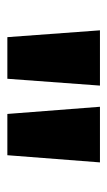

<svg xmlns="http://www.w3.org/2000/svg" viewBox="98 -938 298 535"><g transform="rotate(90 247.5 -670.0)"><path d="M218 -799 199 -541H83L64 -799ZM432 -799 412 -541H297L277 -799Z"/></g></svg>

Font: Noto Sans Sinhala SemiCondensed ExtraBold
Style: Regular
Weight: 800
Width: 4
Designer: Jelle Bosma - Monotype Design Team
Foundry: Monotype Imaging Inc.
Version: Version 2.006; ttfautohint (v1.8.4.7-5d5b)